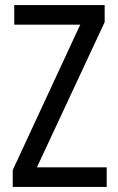

<svg xmlns="http://www.w3.org/2000/svg" viewBox="-20 -734 464 754"><path d="M399 0V-77H125L391 -647V-714H36V-637H295L30 -66V0Z"/></svg>

Font: Noto Sans Bengali Condensed
Style: Regular
Weight: 400
Width: 3
Designer: Jelle Bosma - Monotype Design Team
Foundry: Monotype Imaging Inc.
Version: Version 2.003